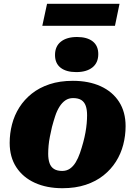

<svg xmlns="http://www.w3.org/2000/svg" viewBox="-20 -978 713 1012"><path d="M419 -229Q426 -255 430.5 -280Q435 -305 437 -328Q439 -351 439 -371Q439 -400 432 -420Q425 -440 409 -450.5Q393 -461 365 -461Q342 -461 324.5 -449Q307 -437 293.5 -415.5Q280 -394 271 -366.5Q262 -339 254 -309Q248 -283 243 -258Q238 -233 236 -210Q234 -187 234 -167Q234 -139 241 -118.5Q248 -98 264.5 -87.5Q281 -77 308 -77Q331 -77 348.5 -89Q366 -101 379 -122.5Q392 -144 401.5 -171.5Q411 -199 419 -229ZM31 -225Q31 -275 43.5 -323Q56 -371 82 -412Q108 -453 147.5 -484.5Q187 -516 241 -534Q295 -552 364 -552Q448 -552 510.5 -523.5Q573 -495 607.5 -441.5Q642 -388 642 -313Q642 -263 629.5 -215Q617 -167 591 -126Q565 -85 525.5 -53.5Q486 -22 432 -4Q378 14 309 14Q226 14 163.5 -14.5Q101 -43 66 -96.5Q31 -150 31 -225ZM382 -598Q436 -598 467 -622.5Q498 -647 498 -693Q498 -737 468.5 -760Q439 -783 386 -783Q332 -783 301 -758.5Q270 -734 270 -688Q270 -644 299.5 -621Q329 -598 382 -598ZM228 -958H610L586 -842H203Z"/></svg>

Font: Roboto Serif ExtraBold
Style: Italic
Weight: 800
Italic angle: -10°
Version: Version 1.007